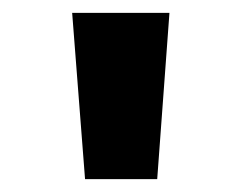

<svg xmlns="http://www.w3.org/2000/svg" viewBox="-20 -749 375 298"><path d="M112 -471H224L243 -729H92Z"/></svg>

Font: Noto Sans Gurmukhi UI SemiCondensed ExtraBold
Style: Regular
Weight: 800
Width: 4
Designer: Jelle Bosma - Monotype Design Team
Foundry: Monotype Imaging Inc.
Version: Version 2.004